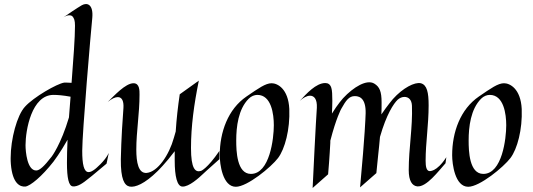

<svg xmlns="http://www.w3.org/2000/svg" viewBox="-20 -918 2649 955"><path d="M521 -157C502 -116 453 -77 453 -77C440 -67 430 -62 421 -62C397 -62 389 -101 389 -168C389 -258 432 -761 439 -829C445 -896 414 -907 387 -892C387 -892 362 -878 296 -832C326 -851 340 -837 340 -837C349 -827 353 -816 353 -790C353 -731 345 -623 336 -506C313 -508 299 -507 299 -507C264 -502 147 -435 104 -387C65 -345 33 -227 33 -132C33 -122 33 -112 34 -102C42 -3 81 12 106 10C131 7 188 -40 246 -114C246 -114 279 -157 316 -223C314 -179 313 -140 313 -108C313 -32 322 7 342 9C367 12 396 -10 418 -28C418 -28 441 -45 510 -104ZM323 -334C283 -199 237 -139 237 -139C199 -90 177 -70 160 -70C115 -70 107 -164 107 -196C107 -270 137 -446 246 -446C265 -446 293 -444 331 -437Z M1071 -167C1011 -79 980 -68 980 -68C951 -59 930 -79 930 -182C930 -290 945 -399 969 -517L874 -449C865 -388 858 -327 854 -264C849 -247 845 -233 845 -233C821 -146 764 -63 710 -58C668 -54 658 -111 658 -174C658 -264 674 -353 674 -447C674 -467 675 -504 644 -504C604 -504 547 -441 516 -411C537 -428 553 -435 566 -435C588 -435 596 -413 594 -381C590 -330 583 -226 581 -126C580 -26 599 5 625 10C652 15 699 -3 764 -67C764 -67 804 -106 849 -166V-119C849 -41 861 9 887 10C920 12 970 -34 990 -53C990 -53 1010 -72 1071 -126ZM513 -409 516 -411Z M1419 -376C1414 -477 1360 -504 1331 -504C1301 -504 1266 -479 1206 -438C1114 -375 1073 -261 1073 -146C1073 -102 1087 11 1153 11C1210 11 1329 -87 1363 -132C1397 -177 1423 -274 1419 -376ZM1342 -295C1342 -230 1322 -53 1228 -53C1158 -53 1155 -167 1155 -219C1155 -287 1165 -375 1217 -427C1230 -440 1246 -446 1260 -446C1330 -446 1342 -350 1342 -295Z M1852 -57C1857 -116 1865 -176 1870 -237C1902 -349 1938 -403 1958 -422C1968 -431 1980 -436 1992 -436C2011 -436 2028 -423 2029 -392C2033 -286 2013 -181 2013 -72C2013 -18 2030 6 2055 9C2101 14 2161 -67 2196 -106L2200 -136C2151 -60 2115 -67 2115 -67C2101 -70 2097 -89 2097 -119C2097 -208 2112 -296 2112 -394C2112 -458 2104 -496 2073 -504C2043 -511 1984 -481 1934 -425C1934 -425 1906 -392 1877 -349C1878 -369 1878 -389 1878 -409C1878 -463 1868 -486 1842 -502C1805 -525 1739 -486 1686 -429C1686 -429 1659 -399 1631 -353C1632 -375 1633 -397 1633 -416C1633 -445 1632 -469 1628 -481C1623 -498 1612 -505 1598 -505C1552 -505 1504 -452 1471 -416C1487 -431 1506 -442 1522 -442C1542 -442 1558 -426 1556 -382C1556 -382 1550 -300 1535 17L1612 -51C1619 -129 1623 -209 1623 -209V-218C1652 -331 1677 -376 1677 -376C1701 -419 1716 -440 1745 -440C1773 -440 1804 -424 1798 -339C1798 -339 1796 -255 1771 14L1852 -57Z M2575 -376C2570 -477 2516 -504 2487 -504C2457 -504 2422 -479 2362 -438C2270 -375 2229 -261 2229 -146C2229 -102 2243 11 2309 11C2366 11 2485 -87 2519 -132C2553 -177 2579 -274 2575 -376ZM2498 -295C2498 -230 2478 -53 2384 -53C2314 -53 2311 -167 2311 -219C2311 -287 2321 -375 2373 -427C2386 -440 2402 -446 2416 -446C2486 -446 2498 -350 2498 -295Z"/></svg>

Font: Quintessential
Style: Regular
Weight: 400
Designer: Astigmatic (AOETI)
Foundry: Astigmatic (AOETI)
Version: Version 1.000